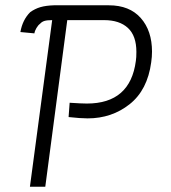

<svg xmlns="http://www.w3.org/2000/svg" viewBox="-20 -704 647 725"><path d="M131 -614Q124 -609 117.5 -598Q111 -587 110 -578L57 -583Q65 -629 94 -658Q112 -671 132.5 -677Q153 -683 183 -684H391Q469 -684 511.5 -636Q554 -588 554 -509Q554 -490 551 -469Q537 -364 469.5 -310.5Q402 -257 311 -257Q284 -257 239 -262L243 -316Q288 -313 308 -313Q472 -313 493 -474Q495 -486 495 -508Q495 -569 463 -598.5Q431 -628 373 -628H234L151 1H93L177 -628Q158 -628 148 -625Q138 -622 131 -614Z"/></svg>

Font: Bellota
Style: Italic
Weight: 400
Italic angle: -7.5°
Designer: Kemie Guaida
Foundry: Kemie Guaida
Version: Version 4.001